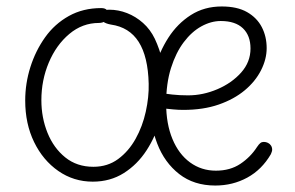

<svg xmlns="http://www.w3.org/2000/svg" viewBox="-20 -566 913 594"><path d="M482 -278Q491 -276 513 -273.5Q535 -271 562 -271Q608 -271 652.5 -290Q697 -309 726 -341.5Q755 -374 755 -416Q755 -456 731.5 -478.5Q708 -501 663 -501Q633 -501 603 -484.5Q573 -468 548.5 -435.5Q524 -403 509 -355.5Q494 -308 494 -246Q494 -183 513.5 -136Q533 -89 568 -63.5Q603 -38 648 -38Q692 -38 723.5 -59Q755 -80 775 -111Q781 -120 785.5 -123.5Q790 -127 796 -127Q803 -127 809 -124Q815 -121 818.5 -115.5Q822 -110 822 -103Q822 -100 821 -97Q820 -94 818 -89Q790 -41 745 -16.5Q700 8 646 8Q580 8 534.5 -27.5Q489 -63 466.5 -121.5Q444 -180 444 -250Q444 -302 458.5 -354Q473 -406 501 -449.5Q529 -493 570.5 -519.5Q612 -546 666 -546Q714 -546 744.5 -528.5Q775 -511 790 -482Q805 -453 805 -417Q805 -383 787.5 -348.5Q770 -314 737 -286.5Q704 -259 656.5 -242.5Q609 -226 547 -226Q532 -226 516 -227.5Q500 -229 482 -231ZM293 -541Q306 -541 311 -534.5Q316 -528 316 -519Q316 -508 307 -501.5Q298 -495 286 -495Q235 -495 194.5 -461Q154 -427 131 -372.5Q108 -318 108 -256Q108 -202 127 -155Q146 -108 182 -79Q218 -50 269 -50Q313 -50 345.5 -74Q378 -98 399.5 -136.5Q421 -175 431 -220.5Q441 -266 440 -307Q438 -391 409 -436.5Q380 -482 323 -490Q306 -493 298 -500Q290 -507 290 -516Q290 -527 298 -531.5Q306 -536 318 -536Q346 -536 373 -525.5Q400 -515 422.5 -495Q445 -475 459 -446Q474 -414 482.5 -378Q491 -342 491 -303Q491 -250 476.5 -197.5Q462 -145 433.5 -101Q405 -57 363 -30.5Q321 -4 267 -4Q208 -4 160.5 -37Q113 -70 85.5 -126.5Q58 -183 58 -255Q58 -308 74 -358.5Q90 -409 119.5 -450.5Q149 -492 193 -516.5Q237 -541 293 -541Z"/></svg>

Font: Playpen Sans ExtraLight
Style: Regular
Weight: 250
Designer: Laura Meseguer, Veronika Burian, José Scaglione
Foundry: TypeTogether
Version: Version 1.001